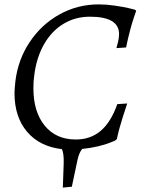

<svg xmlns="http://www.w3.org/2000/svg" viewBox="-20 -669 658 874"><path d="M514 -195 559 -198Q554 -183 537.5 -131.5Q521 -80 512 -36L504 -29Q499 -27 479.5 -19Q460 -11 426.5 -3Q393 5 354 9Q340 26 333 58L307 181L266 185L270 73Q271 30 262 10Q160 -2 103 -69.5Q46 -137 46 -245Q46 -261 50 -299Q62 -398 115.5 -478Q169 -558 251 -603.5Q333 -649 429 -649Q465 -649 502 -643.5Q539 -638 563.5 -632.5Q588 -627 594 -625L600 -620Q598 -614 590 -591Q582 -568 572 -530.5Q562 -493 554 -453L510 -450Q512 -456 517 -477Q522 -498 522 -514Q522 -593 389 -593Q323 -593 269 -560.5Q215 -528 180.5 -467.5Q146 -407 136 -327Q132 -300 132 -268Q132 -160 183.5 -97Q235 -34 325 -34Q392 -34 438.5 -73.5Q485 -113 514 -195Z"/></svg>

Font: Alegreya SC
Style: Italic
Weight: 400
Italic angle: -7°
Designer: Juan Pablo del Peral
Foundry: Huerta Tipografica
Version: Version 2.007; ttfautohint (v1.6)